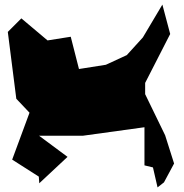

<svg xmlns="http://www.w3.org/2000/svg" viewBox="-20 -794 803 836"><path d="M694 0 738 -82 699 -205 612 -384V-433L721 -646L687 -774L602 -631L532 -554L441 -512L270 -485L337 -442L288 -634L187 -618L73 -714L14 -655L51 -364L157 -252L111 -310L33 -99L149 -25L151 4L274 -111L150 -203H341L609 -240V-74L646 -65L666 22Z"/></svg>

Font: Asimov Silicon
Style: Regular
Weight: 400
Designer: Google
Version: Version 2.000980; 2014